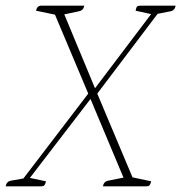

<svg xmlns="http://www.w3.org/2000/svg" viewBox="-48 -661 643 681"><path d="M-28 0Q-25 -17 -10 -20L35 -28L265 -329L147 -609L80 -623Q83 -641 99 -641H251Q248 -624 232 -621L180 -610L289 -348L488 -611L433 -623Q435 -634 438 -637.5Q441 -641 451 -641H575Q572 -624 557 -621L511 -612L297 -329L422 -32L488 -18Q486 -8 482.5 -4Q479 0 469 0H317Q320 -17 335 -20L390 -31L273 -310L58 -30L115 -18Q113 -8 109.5 -4Q106 0 96 0Z"/></svg>

Font: Petrona Thin
Style: Italic
Weight: 100
Italic angle: -9°
Designer: Ringo R. Seeber
Foundry: Ringo R. Seeber
Version: Version 2.001; ttfautohint (v1.8.3)